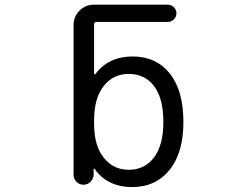

<svg xmlns="http://www.w3.org/2000/svg" viewBox="-20 -794 1040 804"><path d="M664.1 -283.2Q664.1 -381.8 625.5 -433.1Q586.9 -484.4 518.6 -484.4Q454.1 -484.4 414.1 -433.6Q374 -382.8 374 -290V-276.4Q374 -183.6 414.6 -133.3Q455.1 -83 518.6 -83Q585.9 -83 625 -134.8Q664.1 -186.5 664.1 -283.2ZM376 -86.9Q375 -87.9 373.5 -87.4Q372.1 -86.9 372.1 -85V-61.5Q371.1 -44.9 358.9 -32.7Q346.7 -20.5 329.6 -20.5Q312.5 -20.5 300.3 -32.7Q288.1 -44.9 288.1 -62.5V-689.5Q288.1 -724.6 313 -749.5Q337.9 -774.4 373 -774.4H682.6Q697.3 -774.4 708 -763.7Q718.8 -752.9 718.8 -738.3Q718.8 -723.6 708 -712.9Q697.3 -702.1 682.6 -702.1H383.8Q374 -702.1 374 -692.4V-486.3Q374 -484.4 376 -483.4Q377.9 -482.4 379.9 -484.4Q433.6 -556.6 534.2 -557.6Q633.8 -557.6 690.9 -486.3Q748 -415 748 -283.2Q748 -154.3 689.9 -82.5Q631.8 -10.7 534.2 -10.7Q429.7 -10.7 376 -86.9Z"/></svg>

Font: Rounded-X Mgen+ 1mn regular
Style: Regular
Weight: 400
Designer: [Source Han Sans]
Ryoko NISHIZUKA  (kana & ideographs); Paul D. Hunt (Latin, Greek & Cyrillic); Wenlong ZHANG  (bopomofo
Version: Version 1.059.20150602